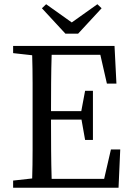

<svg xmlns="http://www.w3.org/2000/svg" viewBox="-20 -887 625 907"><path d="M198 -867 319 -781 440 -867 460 -848 349 -728H289L178 -848ZM42 -636V-670H521L530 -492H485L454 -628H224Q222 -564 221.5 -495.5Q221 -427 221 -362H364L382 -458H419V-226H382L365 -322H221V-320Q221 -248 221.5 -177.5Q222 -107 224 -42H472L504 -181H548L540 0H42V-34L132 -44Q134 -108 134 -176.5Q134 -245 134 -312V-359Q134 -425 134 -493.5Q134 -562 132 -626Z"/></svg>

Font: Source Serif 4 Subhead
Style: Regular
Weight: 400
Designer: Frank Grießhammer
Foundry: Adobe Systems Incorporated
Version: Version 4.004;hotconv 1.0.117;makeotfexe 2.5.65602